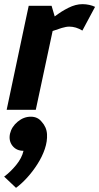

<svg xmlns="http://www.w3.org/2000/svg" viewBox="-37 -528 477 923"><path d="M359 -381Q328 -400 296 -400Q281 -400 259.5 -393.5Q238 -387 216 -379L135 0H-5L86 -430L101 -500H211L226 -449Q257 -473 292 -490.5Q327 -508 359 -508H360Q376 -508 392 -504.5Q408 -501 420 -495ZM76 197Q42 197 23 173Q4 149 11 115Q19 81 48 57Q77 33 111 33Q144 33 163 57Q187 83 189 117Q191 151 178.5 188Q166 225 143 261Q120 297 93 326.5Q66 356 40 375L-17 321Q13 299 40.5 265.5Q68 232 76 197Z"/></svg>

Font: Epunda Sans
Style: Bold Italic
Weight: 700
Italic angle: -12.0243°
Designer: Simon Atzbach
Foundry: typofactur
Version: Version 2.204; ttfautohint (v1.8.4.7-5d5b)